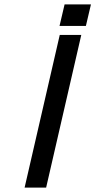

<svg xmlns="http://www.w3.org/2000/svg" viewBox="-20 -854 434 874"><path d="M251 -736 274 -834H372L350 -736ZM92 0 252 -695H350L190 0ZM273 -736 295 -834H394L371 -736Z"/></svg>

Font: Coval
Style: Book Italic
Weight: 350
Foundry: Context Ltd
Version: Version 001.000